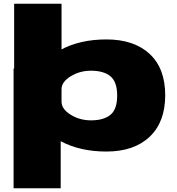

<svg xmlns="http://www.w3.org/2000/svg" viewBox="-20 -805 944 1025"><path d="M52.5 200H304V-439H52.5ZM55.5 0H293.5L308.5 -79.5V-785H55.5ZM548 4Q695.5 4 778.8 -74.8Q862 -153.5 862 -296.5Q862 -440 778.8 -517.2Q695.5 -594.5 548 -594.5Q406.5 -594.5 303.5 -538.8Q200.5 -483 200.5 -434L308.5 -329Q308.5 -367.5 357 -397.5Q405.5 -427.5 465.5 -427.5Q533.5 -427.5 569.5 -397.8Q605.5 -368 605.5 -295Q605.5 -221.5 569.5 -192Q533.5 -162.5 465.5 -162.5Q405.5 -162.5 357 -192.8Q308.5 -223 308.5 -262L200.5 -156Q200.5 -107 303.5 -51.5Q406.5 4 548 4Z"/></svg>

Font: Anybody Expanded Black
Style: Regular
Weight: 900
Width: 7
Designer: Tyler Finck
Foundry: Etcetera Type Company
Version: Version 1.113;gftools[0.9.25]